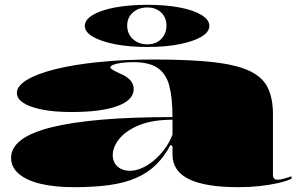

<svg xmlns="http://www.w3.org/2000/svg" viewBox="-20 -762 1242 797"><path d="M617 -515Q768 -515 865 -504Q962 -493 1016 -467.5Q1070 -442 1091.5 -398Q1113 -354 1113 -288V-35Q1113 -26 1118 -21Q1123 -16 1132 -16Q1143 -16 1157.5 -20Q1172 -24 1190 -30V-20Q1169 -10 1134 -2Q1099 6 1056.5 10.5Q1014 15 971 15Q832 15 764 -18.5Q696 -52 696 -120Q696 -129 696 -133.5Q696 -138 696 -143Q696 -148 696 -154L688 -161Q663 -113 628.5 -79Q594 -45 546.5 -24Q499 -3 435 6Q371 15 287 15Q207 15 148.5 1Q90 -13 58 -40.5Q26 -68 26 -107Q26 -192 195.5 -234Q365 -276 696 -276Q696 -357 682.5 -407Q669 -457 633.5 -480.5Q598 -504 534 -504Q505 -504 483.5 -501Q462 -498 450 -493Q438 -488 438 -482Q438 -478 448 -472Q458 -466 482 -455Q535 -432 535 -392Q535 -347 468 -322Q401 -297 277 -297Q174 -297 112 -318.5Q50 -340 50 -376Q50 -405 92 -430.5Q134 -456 210.5 -475Q287 -494 390.5 -504.5Q494 -515 617 -515ZM696 -265Q613 -265 558 -242.5Q503 -220 475.5 -186Q448 -152 448 -117Q448 -98 457.5 -83Q467 -68 483.5 -60.5Q500 -53 520 -53Q542 -53 567 -63.5Q592 -74 616 -93.5Q640 -113 661.5 -141Q683 -169 696 -203ZM592 -742Q668 -742 725.5 -731Q783 -720 816 -700Q849 -680 849 -655Q849 -629 816 -609.5Q783 -590 725.5 -578.5Q668 -567 592 -567Q516 -567 457.5 -578.5Q399 -590 365.5 -609.5Q332 -629 332 -655Q332 -680 365.5 -700Q399 -720 457.5 -731Q516 -742 592 -742ZM592 -731Q555 -731 531.5 -710Q508 -689 508 -656Q508 -622 531.5 -600Q555 -578 592 -578Q627 -578 649 -600Q671 -622 671 -656Q671 -689 649 -710Q627 -731 592 -731Z"/></svg>

Font: Kalnia Expanded SemiBold
Style: Regular
Weight: 600
Width: 7
Designer: Frida Medrano
Foundry: Frida Medrano
Version: Version 1.105